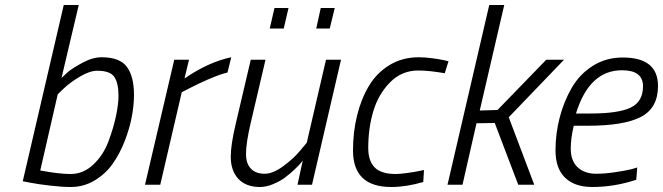

<svg xmlns="http://www.w3.org/2000/svg" viewBox="-20 -739 2652 768"><path d="M262 -43C231.3 -43 191 -47.7 141 -57L211 -362L236 -386C252 -401.3 273.2 -416.8 299.5 -432.5C325.8 -448.2 349 -456 369 -456C403.7 -456 426.5 -447.7 437.5 -431C448.5 -414.3 454 -389.3 454 -356C454 -334 450.7 -307 444 -275C437.3 -243 427.2 -208.8 413.5 -172.5C399.8 -136.2 379.7 -105.5 353 -80.5C326.3 -55.5 296 -43 262 -43ZM386 -510C362 -510 336 -502.3 308 -487C280 -471.7 260.8 -459.3 250.5 -450C240.2 -440.7 232 -433 226 -427L295 -719H235L71 -14L102 -8C122.7 -4 149 -0.2 181 3.5C213 7.2 240.3 9 263 9C297.7 9 329.7 0.2 359 -17.5C388.3 -35.2 412.5 -57.7 431.5 -85C450.5 -112.3 466.5 -142.8 479.5 -176.5C492.5 -210.2 501.8 -242.5 507.5 -273.5C513.2 -304.5 516 -333 516 -359C516 -407.7 506.7 -445 488 -471C469.3 -497 435.3 -510 386 -510Z M621 0 707 -370 738 -386C758 -396.7 783.3 -408.7 814 -422C844.7 -435.3 870 -444.3 890 -449L905 -510C844.3 -497.3 782 -469 718 -425L736 -500H677L560 0Z M1207 -168 1181 -137C1164.3 -116.3 1142 -95.7 1114 -75C1086 -54.3 1061 -44 1039 -44C1015 -44 996.5 -50.8 983.5 -64.5C970.5 -78.2 964 -97.7 964 -123C964 -152.3 970.3 -194 983 -248L1042 -500H983L923 -244C909.7 -188 903 -144 903 -112C903 -74.7 913.2 -45.2 933.5 -23.5C953.8 -1.8 982.7 9 1020 9C1036.7 9 1054.2 5.2 1072.5 -2.5C1090.8 -10.2 1106.3 -18.7 1119 -28C1131.7 -37.3 1144.3 -48 1157 -60C1169.7 -72 1178 -80.5 1182 -85.5L1191 -97L1170 0H1228L1344 -500H1284ZM1299 -625 1319 -707H1263L1245 -625ZM1115 -625 1134 -707H1078L1059 -625Z M1655 -510C1611.7 -510 1572.8 -499.7 1538.5 -479C1504.2 -458.3 1476.5 -430.3 1455.5 -395C1434.5 -359.7 1418.7 -320 1408 -276C1397.3 -232 1392 -185.7 1392 -137C1392 -39.7 1443 9 1545 9C1585 9 1627.7 2.3 1673 -11L1676 -59L1657 -55C1643.7 -52.3 1627.5 -49.7 1608.5 -47C1589.5 -44.3 1574.3 -43 1563 -43C1524.3 -43 1496.3 -51.7 1479 -69C1461.7 -86.3 1453 -112.3 1453 -147C1453 -200.3 1459.8 -249.7 1473.5 -295C1487.2 -340.3 1509.5 -378.7 1540.5 -410C1571.5 -441.3 1609 -457 1653 -457C1682.3 -457 1717.7 -453.3 1759 -446L1774 -494L1757 -498C1745 -500.7 1729 -503.3 1709 -506C1689 -508.7 1671 -510 1655 -510Z M1886 -246 1959 -247 2053 0H2117L2015 -270L2236 -500H2165L1970 -299L1899 -297L1997 -719H1937L1770 0H1830Z M2284 -285C2319.3 -400.3 2380.7 -458 2468 -458C2524 -458 2552 -436.7 2552 -394C2552 -352.7 2535.5 -324.2 2502.5 -308.5C2469.5 -292.8 2416.3 -285 2343 -285ZM2365 -44C2333.7 -44 2308.8 -52.7 2290.5 -70C2272.2 -87.3 2263 -112 2263 -144C2263 -172 2267 -202.7 2275 -236H2331C2427.7 -236 2498.7 -247.8 2544 -271.5C2589.3 -295.2 2612 -336.3 2612 -395C2612 -471 2565 -509 2471 -509C2426.3 -509 2386.3 -497.8 2351 -475.5C2315.7 -453.2 2287.5 -423.7 2266.5 -387C2245.5 -350.3 2229.5 -310.7 2218.5 -268C2207.5 -225.3 2202 -182 2202 -138C2202 -89.3 2214.8 -52.7 2240.5 -28C2266.2 -3.3 2302.3 9 2349 9C2408.3 9 2467 -0.7 2525 -20L2529 -69L2505 -62C2488.3 -58 2466.3 -54 2439 -50C2411.7 -46 2387 -44 2365 -44Z"/></svg>

Font: RazerF5 Light
Style: Italic
Weight: 300
Foundry: Razer Inc.
Version: Version 2